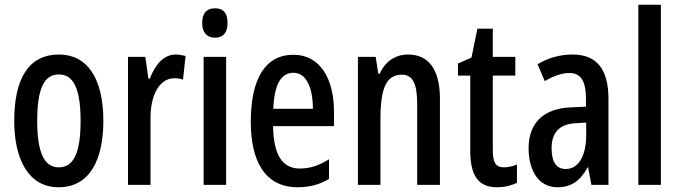

<svg xmlns="http://www.w3.org/2000/svg" viewBox="-20 -780 2871 810"><path d="M416 -270C416 -453 346 -550 229 -550C98 -550 40 -444 40 -270C40 -107 101 10 227 10C360 10 416 -108 416 -270ZM137 -270C137 -402 164 -466 228 -466C292 -466 320 -402 320 -270C320 -138 292 -74 228 -74C165 -74 137 -140 137 -270Z M721 -550C671 -550 634 -507 612 -448H606L593 -540H520V0H615V-280C614 -379 653 -450 716 -450C728 -450 742 -448 752 -444L763 -544C747 -548 734 -550 721 -550Z M887 -745C851 -745 833 -724 833 -683C833 -643 853 -621 887 -621C922 -621 940 -643 940 -683C940 -723 924 -745 887 -745ZM934 -540H839V0H934Z M1218 -549C1100 -549 1038 -449 1038 -266C1038 -106 1094 10 1236 10C1284 10 1328 -1 1368 -25V-108C1325 -81 1287 -69 1245 -69C1170 -69 1134 -128 1132 -248H1389V-309C1389 -447 1331 -549 1218 -549ZM1218 -473C1274 -473 1300 -406 1300 -321H1133C1137 -426 1167 -473 1218 -473Z M1701 -550C1650 -550 1605 -522 1582 -469H1576L1565 -540H1490V0H1585V-275C1585 -410 1610 -465 1676 -465C1723 -465 1740 -423 1740 -341V0H1836V-363C1836 -488 1788 -550 1701 -550Z M2106 -74C2069 -74 2059 -98 2059 -148V-461H2154V-540H2059V-659H1994L1969 -537L1912 -512V-461H1964V-142C1964 -40 1998 10 2076 10C2108 10 2137 3 2161 -9V-86C2141 -78 2123 -74 2106 -74Z M2395 -550C2343 -550 2292 -536 2248 -509L2278 -438C2319 -461 2351 -472 2383 -472C2431 -472 2452 -436 2452 -363V-330L2388 -327C2274 -322 2210 -263 2210 -154C2210 -68 2247 10 2332 10C2390 10 2429 -18 2459 -74H2461L2475 0H2547V-362C2547 -484 2501 -550 2395 -550ZM2408 -260 2453 -263V-210C2453 -120 2419 -67 2367 -67C2329 -67 2307 -94 2307 -155C2307 -220 2340 -257 2408 -260Z M2768 0V-760H2673V0Z"/></svg>

Font: Noto Sans Gurmukhi UI ExtraCondensed Medium
Style: Regular
Weight: 500
Width: 2
Designer: Jelle Bosma - Monotype Design Team
Foundry: Monotype Imaging Inc.
Version: Version 2.004